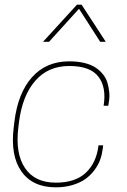

<svg xmlns="http://www.w3.org/2000/svg" viewBox="-20 -800 545 826"><path d="M39.1 -252.9 42 -276.9Q57.1 -399.9 117.9 -468Q178.7 -536.1 277.8 -536.1Q314 -536.1 343 -529.1Q372.1 -522 390.9 -509.5Q409.7 -497.1 423.1 -480.2Q436.5 -463.4 442.1 -444.1Q447.8 -424.8 450 -403.3Q452.1 -381.8 448.2 -360.8L445.8 -345.2H425.8Q438.5 -424.3 403.3 -470.2Q368.2 -516.1 277.8 -516.1Q187.5 -516.1 132.1 -452.9Q76.7 -389.6 62 -276.9L59.1 -252.9Q44.9 -141.1 87.2 -77.6Q129.4 -14.2 220.2 -14.2Q304.2 -14.2 349.6 -57.1Q395 -100.1 403.8 -174.8H423.8L421.9 -159.2Q418.9 -135.3 410.9 -112.8Q402.8 -90.3 386.5 -68.4Q370.1 -46.4 347.9 -30.3Q325.7 -14.2 292.7 -4.2Q259.8 5.9 220.2 5.9Q120.1 5.9 72 -62.7Q23.9 -131.3 39.1 -252.9ZM435.1 -620.1H411.1L319.8 -762.2L190.9 -620.1H165L311 -779.8H331.1Z"/></svg>

Font: Cooper Hewitt
Style: Thin Italic
Weight: 702
Designer: Village Type and Design LLC
Foundry: Cooper Hewitt Smithsonian Design Museum
Version: 1.000